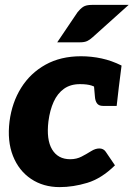

<svg xmlns="http://www.w3.org/2000/svg" viewBox="-20 -757 546 785"><path d="M224 8Q157 8 107 -25.5Q57 -59 33 -119.5Q9 -180 19 -261Q29 -338 66.5 -398Q104 -458 166 -492.5Q228 -527 311 -527Q354 -527 395.5 -518Q437 -509 477 -489L466 -402L391 -385Q373 -401 355 -407Q337 -413 307 -413Q268 -413 241.5 -394Q215 -375 199.5 -341Q184 -307 178 -261Q169 -186 193 -146Q217 -106 267 -106Q293 -106 314 -117Q335 -128 352.5 -139Q370 -150 386 -150Q403 -150 412 -137L450 -81Q395 -27 337 -9.5Q279 8 224 8ZM362 -431 466 -402 457 -324H401Q384 -324 376.5 -334.5Q369 -345 368 -363ZM356 -737H506L359 -605Q347 -594 336 -589Q325 -584 307 -584H214L297 -707Q308 -721 320 -729Q332 -737 356 -737Z"/></svg>

Font: Aleo Black
Style: Italic
Weight: 900
Italic angle: -7°
Designer: Alessio Laiso
Foundry: Alessio Laiso
Version: Version 2.001;gftools[0.9.29]